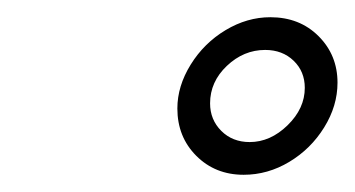

<svg xmlns="http://www.w3.org/2000/svg" viewBox="-20 -881 412 223"><path d="M186 -755Q186 -781 201.5 -806Q217 -831 242 -846Q267 -861 294 -861Q328 -861 350 -839Q372 -817 372 -785Q372 -758 356.5 -733Q341 -708 316 -693Q291 -678 263 -678Q230 -678 208 -700Q186 -722 186 -755ZM334 -779Q334 -798 321 -810.5Q308 -823 288 -823Q263 -823 243.5 -804.5Q224 -786 224 -761Q224 -742 237 -729Q250 -716 270 -716Q294 -716 314 -735.5Q334 -755 334 -779Z"/></svg>

Font: Be Vietnam Light
Style: Italic
Weight: 300
Italic angle: -9.222°
Designer: Gabriel Lam
Foundry: TypeRant
Version: Version 3.000